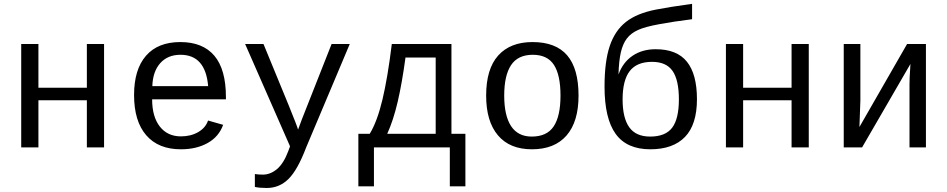

<svg xmlns="http://www.w3.org/2000/svg" viewBox="-20 -753 4841 981"><path d="M176.3 -528.3V-304.7H423.8V-528.3H511.7V0H423.8V-240.7H176.3V0H88.4V-528.3Z M757.3 -245.6Q757.3 -156.7 796.6 -106.4Q835.9 -56.2 904.3 -56.2Q954.6 -56.2 992.4 -77.9Q1030.3 -99.6 1043 -137.2L1120.1 -115.2Q1098.6 -54.7 1041.3 -22.5Q983.9 9.8 904.3 9.8Q789.1 9.8 727.1 -62Q665 -133.8 665 -267.6Q665 -397.9 725.8 -468Q786.6 -538.1 901.4 -538.1Q1016.1 -538.1 1075.2 -468.3Q1134.3 -398.4 1134.3 -257.3V-245.6ZM902.3 -473.1Q836.9 -473.1 798.8 -430.4Q760.7 -387.7 758.3 -313H1043.5Q1029.8 -473.1 902.3 -473.1Z M1342.8 207.5Q1306.6 207.5 1282.2 202.1V136.2Q1300.8 139.2 1323.2 139.2Q1361.8 139.2 1395.8 110.4Q1429.7 81.5 1453.1 18.6L1461.9 -5.4L1232.4 -528.3H1326.2L1455.1 -214.8Q1499.5 -105.5 1502.9 -90.8L1522.9 -144.5L1674.3 -528.3H1767.1L1544.4 0Q1501 114.7 1454.3 161.1Q1407.7 207.5 1342.8 207.5Z M2206.1 -459H2051.8Q2034.2 -328.6 2012 -233.2Q1989.7 -137.7 1958.5 -69.3H2206.1ZM2357.9 199.2H2278.3V0H1890.6V199.2H1811V-69.3H1869.1Q1907.2 -131.8 1934.1 -244.1Q1960.9 -356.4 1981.9 -528.3H2286.6V-69.3H2357.9Z M2936 -264.6Q2936 -131.3 2874.8 -60.8Q2813.5 9.8 2697.8 9.8Q2584.5 9.8 2524.2 -61.5Q2463.9 -132.8 2463.9 -264.6Q2463.9 -400.9 2525.6 -469.5Q2587.4 -538.1 2700.7 -538.1Q2819.8 -538.1 2877.9 -470.2Q2936 -402.3 2936 -264.6ZM2843.8 -264.6Q2843.8 -369.6 2810.3 -421.4Q2776.9 -473.1 2702.1 -473.1Q2626.5 -473.1 2591.3 -420.4Q2556.2 -367.7 2556.2 -264.6Q2556.2 -162.1 2591.3 -108.6Q2626.5 -55.2 2696.8 -55.2Q2774.4 -55.2 2809.1 -107.4Q2843.8 -159.7 2843.8 -264.6Z M3448.7 -245.1Q3448.7 -343.8 3416.5 -390.4Q3384.3 -437 3311.5 -437Q3233.9 -437 3197.5 -389.9Q3161.1 -342.8 3161.1 -245.1Q3161.1 -150.4 3195.1 -102.8Q3229 -55.2 3301.8 -55.2Q3380.4 -55.2 3414.6 -100.8Q3448.7 -146.5 3448.7 -245.1ZM3330.1 -501.5Q3438.5 -501.5 3489.7 -437.7Q3541 -374 3541 -246.1Q3541 -116.7 3480 -53.5Q3418.9 9.8 3302.7 9.8Q3182.6 9.8 3125.7 -68.8Q3068.8 -147.5 3068.8 -310.5Q3068.8 -438.5 3095.2 -517.3Q3121.6 -596.2 3177.7 -640.6Q3233.9 -685.1 3332 -704.1Q3399.4 -717.3 3516.1 -733.4V-654.8Q3415.5 -642.1 3351.1 -629.9Q3275.4 -616.2 3239.3 -599.6Q3203.1 -583 3182.6 -555.9Q3162.1 -528.8 3152.1 -485.6Q3142.1 -442.4 3140.1 -372.1Q3162.6 -434.6 3211.9 -468Q3261.2 -501.5 3330.1 -501.5Z M3776.9 -528.3V-304.7H4024.4V-528.3H4112.3V0H4024.4V-240.7H3776.9V0H3689V-528.3Z M4376 -528.3V-239.3L4371.1 -104L4614.7 -528.3H4710.9V0H4627V-322.3Q4627 -354 4630.4 -402.8L4631.8 -426.3L4384.8 0H4291V-528.3Z"/></svg>

Font: Liberation Mono
Style: Regular
Weight: 400
Monospace: yes
Designer: Steve Matteson
Foundry: Ascender Corporation
Version: Version 2.1.5